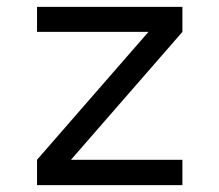

<svg xmlns="http://www.w3.org/2000/svg" viewBox="-20 -540 640 560"><path d="M88 0V-74L413 -447H88V-520H512V-447L187 -74H512V0Z"/></svg>

Font: Iosevka Custom Extended
Style: Regular
Weight: 400
Width: 7
Monospace: yes
Designer: Belleve Invis
Foundry: Belleve Invis
Version: Version 11.2.4; ttfautohint (v1.8.4)